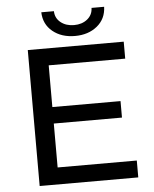

<svg xmlns="http://www.w3.org/2000/svg" viewBox="-59 -936 788 985"><g transform="rotate(-5 335.0 -443.5)"><path d="M105 0V-700.2H599.1V-612.8H205.1V-397.9H556.2V-313H205.1V-86.9H612.8V0ZM190.9 -887.2H255.9Q256.8 -851.1 284.4 -829.1Q312 -807.1 353 -807.1Q394 -807.1 421.4 -829.1Q448.7 -851.1 449.7 -887.2H514.6Q512.7 -825.2 467.3 -788.1Q421.9 -751 353 -751Q283.7 -751 238.3 -788.1Q192.9 -825.2 190.9 -887.2Z"/></g></svg>

Font: Montserrat Medium
Style: Regular
Weight: 500
Designer: Julieta Ulanovsky
Foundry: Julieta Ulanovsky
Version: Version 7.200